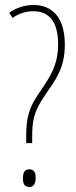

<svg xmlns="http://www.w3.org/2000/svg" viewBox="-20 -744 303 770"><path d="M85 -193V-170H109V-192C109 -259 114 -294 161 -363C200 -420 240 -468 240 -565C240 -674 189 -724 115 -724C76 -724 40 -710 17 -693L30 -672C54 -689 83 -699 114 -699C177 -699 213 -657 213 -567C213 -483 182 -437 138 -373C96 -312 85 -274 85 -193ZM72 -29C72 -9 77 6 97 6C115 6 123 -7 123 -31C123 -53 116 -65 98 -65C77 -65 72 -49 72 -29Z"/></svg>

Font: Noto Sans Ethiopic ExtraCondensed Thin
Style: Regular
Weight: 100
Width: 2
Designer: Monotype Design Team
Foundry: Monotype Imaging Inc.
Version: Version 2.102